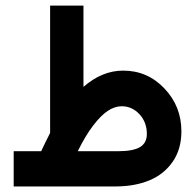

<svg xmlns="http://www.w3.org/2000/svg" viewBox="-20 -672 703 692"><path d="M509.3 -189Q509.3 -231.9 482.4 -260.5Q455.6 -289.1 418.5 -289.1Q394 -289.1 368.9 -272.7Q343.8 -256.3 315.7 -219.5Q287.6 -182.6 260.3 -127H405.8Q459.5 -127 484.4 -141.8Q509.3 -156.7 509.3 -189ZM160.6 -192.9V-632.3V-651.9H180.2H261.2H280.8V-632.3V-358.9Q348.1 -417.5 423.8 -417.5Q511.7 -417.5 572.8 -353Q633.8 -288.6 633.8 -198.7Q633.8 -134.3 602.3 -88.9Q570.8 -43.5 517.8 -21.7Q464.8 0 396 0H48.8H29.3V-19.5V-107.4V-127H48.8H128.4Q134.8 -141.6 160.6 -192.9Z"/></svg>

Font: Shabnam FD-WOL
Style: Bold-FD-WOL
Weight: 700
Foundry: DejaVu fonts team - Redesigned by Saber Rastikerdar - Based on Vazir font
Version: Version 5.0.0